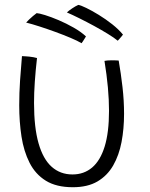

<svg xmlns="http://www.w3.org/2000/svg" viewBox="-20 -762 629 804"><path d="M417.5 -507Q421.5 -508 429.8 -508.8Q438 -509.5 447 -509.5Q454.5 -509.5 463.5 -509.2Q472.5 -509 477 -508.5Q486.5 -454 493 -397.2Q499.5 -340.5 499.5 -285.5Q499.5 -223 489 -167.5Q478.5 -112 454 -69.2Q429.5 -26.5 388.2 -2.2Q347 22 285 22Q216 22 172 -5.2Q128 -32.5 103.8 -80.5Q79.5 -128.5 70 -190.2Q60.5 -252 60.5 -321Q60.5 -372.5 64 -425Q67.5 -477.5 72 -527Q77.5 -527 86.2 -526.2Q95 -525.5 102 -525Q111 -524 119.8 -522.5Q128.5 -521 135 -519Q129 -467 125.8 -420Q122.5 -373 122.5 -331Q122.5 -228 141.5 -161.8Q160.5 -95.5 196.5 -63.5Q232.5 -31.5 283.5 -31.5Q331.5 -31.5 365.8 -60.5Q400 -89.5 418.2 -148.2Q436.5 -207 436.5 -298Q436.5 -343.5 431.8 -396Q427 -448.5 417.5 -507ZM133.5 -707Q143.5 -706.5 168.8 -698.8Q194 -691 225.8 -677.5Q257.5 -664 288.2 -646.5Q319 -629 340 -609.5Q338.5 -607 334.8 -601Q331 -595 327.2 -589Q323.5 -583 321.5 -581Q305 -591 276 -603.2Q247 -615.5 212.8 -628Q178.5 -640.5 146 -651Q113.5 -661.5 89.5 -667.5Q94 -673 101.8 -680.2Q109.5 -687.5 118 -694.8Q126.5 -702 133.5 -707ZM308 -741.5Q318 -740 341.2 -728.8Q364.5 -717.5 393.5 -699.8Q422.5 -682 449.8 -660.5Q477 -639 495 -617Q493 -614 488.2 -608.5Q483.5 -603 479.2 -598Q475 -593 473 -591.5Q458 -604 431.5 -620.2Q405 -636.5 373.8 -653.5Q342.5 -670.5 312.2 -685.5Q282 -700.5 260 -710Q267.5 -717 282 -726.8Q296.5 -736.5 308 -741.5Z"/></svg>

Font: Grandstander Thin ExtraLight
Style: Regular
Weight: 250
Version: Version 1.200